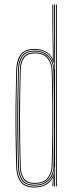

<svg xmlns="http://www.w3.org/2000/svg" viewBox="-20 -820 330 845"><path d="M230.2 0H226.2V-800H230.2ZM222.2 0H218.2L219.2 -85.2H218.2Q217.5 -47.5 194.1 -25.2Q170.8 -3 132.8 -3Q91.5 -3 76 -26.4Q60.5 -49.8 59.5 -84.5Q57 -170 56.2 -238.6Q55.5 -307.2 56.4 -372.9Q57.2 -438.5 59.5 -514.8Q60.5 -550 76.1 -573.5Q91.8 -597 132.8 -597Q170.8 -597 193.6 -574.4Q216.5 -551.8 218.2 -513.5H219.2L218.2 -608.5V-800H222.2ZM133.2 -7Q163 -7 180.9 -19.6Q198.8 -32.2 207 -50.5Q215.2 -68.8 215.5 -85.5Q217.2 -164 217.8 -233.5Q218.2 -303 217.6 -371.1Q217 -439.2 215 -513.8Q214.8 -530.8 206.6 -549.1Q198.5 -567.5 180.6 -580.2Q162.8 -593 133 -593Q92.2 -593 78.2 -569.2Q64.2 -545.5 63.2 -513.5Q61.2 -438.2 60.5 -369Q59.8 -299.8 60.5 -230.2Q61.2 -160.8 63.5 -84.5Q64.5 -50.5 79.5 -28.8Q94.5 -7 133.2 -7ZM133.5 -11Q97.2 -11 82.9 -31.5Q68.5 -52 67.5 -84.5Q65 -170.2 64.2 -238.8Q63.5 -307.2 64.4 -372.8Q65.2 -438.2 67.5 -514.8Q68.5 -548 83 -568.5Q97.5 -589 133.5 -589Q176.2 -589 193.4 -563.9Q210.5 -538.8 211.2 -513.5Q213.5 -438.8 214.2 -370.5Q215 -302.2 214.2 -232.9Q213.5 -163.5 211.2 -85.5Q210.5 -59.5 192.9 -35.2Q175.2 -11 133.5 -11ZM133.8 -15Q173.8 -15 190.1 -38.1Q206.5 -61.2 207.2 -85.5Q209.5 -164.5 210.2 -234.1Q211 -303.8 210.2 -371.8Q209.5 -439.8 207.2 -513.5Q206.5 -538.5 189.9 -561.8Q173.2 -585 133.8 -585Q100 -585 86.1 -565.5Q72.2 -546 71.2 -513.2Q68.2 -407.5 68.1 -303.4Q68 -199.2 71.2 -85.8Q72.2 -53.8 86 -34.4Q99.8 -15 133.8 -15ZM132.2 5.2Q88 5.2 70.4 -19.6Q52.8 -44.5 51.5 -84.8Q49.2 -162.2 48.5 -231.1Q47.8 -300 48.6 -368.6Q49.5 -437.2 51.5 -513.8Q52.8 -554.8 70.5 -579.8Q88.2 -604.8 132.5 -604.8Q158 -604.8 180.2 -593.6Q202.5 -582.5 211.8 -560.2H212.8L210.5 -717V-800H214.5V-668.5L216.8 -543.5H215Q207 -573.2 184.4 -587Q161.8 -600.8 132.2 -600.8Q87 -600.8 71.9 -574.4Q56.8 -548 55.5 -513.8Q53.2 -436.5 52.5 -367.6Q51.8 -298.8 52.6 -230.1Q53.5 -161.5 55.5 -84.8Q56.5 -48.8 72.6 -23.8Q88.8 1.2 132.5 1.2Q166.2 1.2 188.8 -15.8Q211.2 -32.8 216 -57.5H217L214.5 0H210.5L210.8 -4.8L212.8 -37.2H211.8Q202.5 -17.8 181.1 -6.2Q159.8 5.2 132.2 5.2Z"/></svg>

Font: Big Shoulders Inline Thin
Style: Regular
Weight: 100
Designer: Patric King
Foundry: XO Type Co
Version: Version 2.002